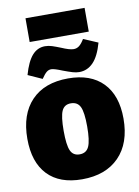

<svg xmlns="http://www.w3.org/2000/svg" viewBox="-101 -994 779 1075"><g transform="rotate(-10 289.0 -456.5)"><path d="M564 -280Q564 -140 488 -62.5Q412 15 278 15Q150 15 82 -56.5Q14 -128 14 -261Q14 -400 88 -477.5Q162 -555 297 -555Q425 -555 494.5 -483.5Q564 -412 564 -280ZM222 -270Q222 -189 236.5 -157Q251 -125 288 -125Q326 -125 341 -158Q356 -191 356 -272Q356 -352 341 -383.5Q326 -415 288 -415Q251 -415 236.5 -383Q222 -351 222 -270ZM77 -613Q98 -687 128 -721Q158 -755 201 -755Q221 -755 241 -748.5Q261 -742 291 -730Q309 -722 327 -716.5Q345 -711 357 -711Q375 -711 389 -722Q403 -733 418 -758L500 -723Q479 -648 445.5 -613.5Q412 -579 366 -579Q348 -579 328 -585Q308 -591 276 -603Q230 -622 213 -622Q198 -622 186 -612Q174 -602 157 -577ZM121 -928H457V-793H121Z"/></g></svg>

Font: Bitter Pro Black
Style: Regular
Weight: 900
Designer: Sol Matas, and Bitter project Authors
Foundry: Sol Matas
Version: Version 1.010